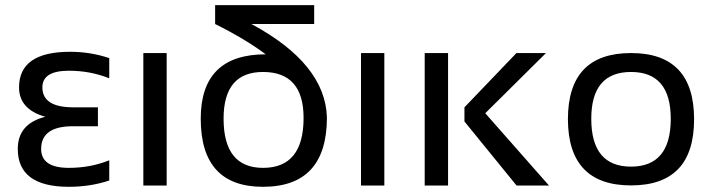

<svg xmlns="http://www.w3.org/2000/svg" viewBox="-20 -718 2755 743"><path d="M402.8 -415Q329.6 -444.3 246.6 -444.3Q144 -444.3 144 -379.9Q144 -302.7 263.7 -302.7H358.9V-229.5H262.2Q139.2 -229.5 139.2 -141.6Q139.2 -68.4 246.6 -68.4Q329.6 -68.4 402.8 -97.7V-19.5Q329.6 4.9 246.6 4.9Q48.8 4.9 48.8 -141.6Q48.8 -239.3 155.3 -266.1Q53.7 -294.9 53.7 -379.9Q53.7 -517.6 251.5 -517.6Q329.6 -517.6 402.8 -493.2Z M625 -512.7V0H534.7V-512.7Z M997.6 4.9Q756.8 4.9 756.8 -258.8Q756.8 -507.8 1008.3 -507.8Q927.7 -567.9 812.5 -625V-698.2H1195.8V-625H953.1Q1238.8 -471.2 1245.1 -263.7Q1245.1 4.9 997.6 4.9ZM1154.8 -261.7Q1154.8 -439.5 997.6 -439.5Q845.2 -439.5 845.2 -258.8Q845.2 -68.4 998 -68.4Q1154.8 -68.4 1154.8 -261.7Z M1467.3 -512.7V0H1377V-512.7Z M2092.8 -512.7 1857.9 -279.8 2104.5 0H1979L1777.3 -248V-302.7L1978.5 -512.7ZM1713.9 -512.7V0H1623.5V-512.7Z M2421.9 -73.2Q2575.7 -73.2 2575.7 -258.3Q2575.7 -439.5 2421.9 -439.5Q2268.1 -439.5 2268.1 -258.3Q2268.1 -73.2 2421.9 -73.2ZM2177.7 -256.3Q2177.7 -512.7 2421.9 -512.7Q2666 -512.7 2666 -256.3Q2666 -0.5 2421.9 -0.5Q2178.7 -0.5 2177.7 -256.3Z"/></svg>

Font: Voltera
Style: Regular
Weight: 400
Designer: Bernd Montag
Version: Version 1.301